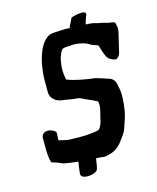

<svg xmlns="http://www.w3.org/2000/svg" viewBox="-125 -856 843 1028"><g transform="rotate(-15 296.5 -341.5)"><path d="M53 -156V-137C53 -99 53 -67 63 -36H65C88 -30 105 -23 125 -14H126C151 -9 176 -6 204 -3C199 23 195 62 195 63C195 95 265 90 286 68C292 60 296 30 300 4L330 6C334 7 341 8 348 8H349C397 1 426 -17 452 -54C466 -73 482 -91 490 -121C498 -146 508 -169 513 -198C522 -250 525 -299 515 -337C513 -359 503 -384 475 -390C454 -398 431 -404 409 -411C354 -418 299 -427 256 -444H254C253 -453 250 -466 249 -477C246 -502 249 -534 257 -567C262 -576 268 -598 274 -603L275 -604C277 -609 289 -613 303 -613C309 -613 315 -613 321 -614C362 -619 405 -608 427 -593C435 -586 456 -583 469 -576C477 -551 482 -530 493 -508C500 -495 516 -484 538 -480H540C552 -483 562 -496 565 -508C574 -545 583 -582 591 -618C596 -638 591 -655 587 -670C583 -676 565 -678 561 -678C547 -679 541 -683 527 -686C518 -689 509 -690 497 -692C478 -698 461 -702 434 -702H432C435 -711 436 -721 438 -724L444 -741C449 -749 453 -761 443 -766C434 -771 406 -770 368 -758L360 -740C357 -733 349 -722 344 -706C328 -707 306 -707 291 -706L258 -704H257C249 -703 241 -702 234 -700H233C162 -670 139 -531 142 -453C144 -424 136 -392 153 -371C167 -354 183 -345 212 -342C230 -340 250 -336 268 -333C293 -333 302 -329 325 -317C347 -308 370 -297 390 -287C391 -281 391 -272 392 -264C391 -258 391 -253 390 -247C385 -223 378 -198 372 -174C369 -161 357 -140 350 -138C302 -127 259 -127 195 -129C189 -129 186 -130 179 -130C161 -134 144 -137 131 -141C131 -142 130 -143 130 -144C131 -150 131 -155 131 -160L132 -175C132 -180 131 -184 131 -184L132 -186C119 -202 82 -215 62 -196C51 -186 52 -170 53 -156Z"/></g></svg>

Font: Vapor
Style: SbdObl
Weight: 600
Foundry: Cannot Into Space Fonts
Version: Version 0.179